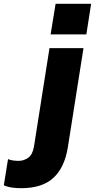

<svg xmlns="http://www.w3.org/2000/svg" viewBox="-164 -760 497 1005"><path d="M-53 225Q-77 225 -100 222Q-123 219 -144 210L-122 73Q-109 78 -95.5 80Q-82 82 -67 82Q-39 82 -16 65.5Q7 49 14 6L95 -508H273L191 12Q174 117 115.5 171Q57 225 -53 225ZM101 -580 127 -740H313L288 -580Z"/></svg>

Font: Mulish ExtraLight Black
Style: Italic
Weight: 900
Italic angle: -9°
Version: Version 3.603